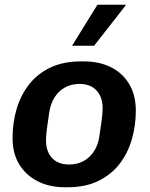

<svg xmlns="http://www.w3.org/2000/svg" viewBox="-20 -780 634 810"><path d="M254 10Q189 10 139.5 -15Q90 -40 61.5 -86Q33 -132 33 -198Q33 -262 50 -320Q67 -378 102.5 -423.5Q138 -469 192.5 -495Q247 -521 322 -521H333Q399 -521 448 -496.5Q497 -472 525 -425.5Q553 -379 553 -313Q553 -250 536 -191.5Q519 -133 484 -88Q449 -43 394.5 -16.5Q340 10 265 10ZM271 -86Q305 -86 331.5 -100Q358 -114 376 -141Q394 -168 399 -204Q405 -242 409 -273.5Q413 -305 413 -323Q413 -370 387.5 -398Q362 -426 315 -426Q282 -426 255 -411.5Q228 -397 211 -370.5Q194 -344 188 -308Q182 -269 178 -237.5Q174 -206 174 -189Q174 -141 199.5 -113.5Q225 -86 271 -86ZM284 -587 391 -760H509L510 -757L377 -587Z"/></svg>

Font: Chivo SemiBold
Style: Italic
Weight: 600
Italic angle: -8.05°
Designer: Hector Gatti
Foundry: Omnibus-Type
Version: Version 2.002